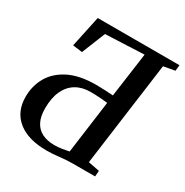

<svg xmlns="http://www.w3.org/2000/svg" viewBox="-172 -881 991 1030"><g transform="rotate(30 323.0 -366.5)"><path d="M257.5 10Q142 10 78.8 -41Q15.5 -92 15.5 -184Q15.5 -252.5 47.5 -307.8Q79.5 -363 145.2 -395.8Q211 -428.5 311.5 -428.5Q337.5 -428.5 367.8 -427Q398 -425.5 417.5 -424L455.5 -698.5L216 -688L157.5 -542.5L98.5 -550L139.5 -743H646L642 -706.5L572 -694L485 -49.5L555 -36L552 0H418Q376.5 0 335.2 5Q294 10 257.5 10ZM278 -36Q301 -36 324.5 -39.8Q348 -43.5 367 -47.5L411 -374Q397.5 -376 378.2 -377.5Q359 -379 339 -379.8Q319 -380.5 303.5 -380.5Q253 -380.5 215.5 -358Q178 -335.5 157.5 -291.5Q137 -247.5 137 -182.5Q137 -132.5 153.8 -100Q170.5 -67.5 202.2 -51.8Q234 -36 278 -36Z"/></g></svg>

Font: Merriweather 60pt Medium
Style: Italic
Weight: 500
Italic angle: -7.8°
Version: Version 2.101